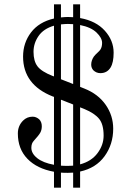

<svg xmlns="http://www.w3.org/2000/svg" viewBox="-20 -778 620 882"><path d="M292 16Q270 16 260 15V84H228V11Q150 -3 106 -48.5Q62 -94 62 -165Q62 -200 86 -224Q104 -242 130 -242Q146 -242 160 -230Q172 -218 172 -198Q172 -181 165 -168.5Q158 -156 136 -132Q124 -120 124 -99Q124 -73 151 -51.5Q178 -30 228 -21V-333L222 -335Q86 -389 86 -518Q86 -581 122.5 -629Q159 -677 228 -693V-758H260V-698Q280 -700 292 -700Q308 -700 316 -699V-758H348V-695Q421 -682 461.5 -637Q502 -592 502 -536Q502 -491 488 -468Q472 -442 441 -442Q422 -442 408 -456Q399 -467 399 -481Q399 -500 411 -518Q417 -526 427.5 -535.5Q438 -545 441 -550Q449 -562 449 -581Q449 -604 423.5 -628.5Q398 -653 348 -663V-379L368 -371Q431 -346 465.5 -296.5Q500 -247 500 -187Q500 -115 460.5 -60.5Q421 -6 348 10V84H316V15Q308 16 292 16ZM260 -320V-17Q270 -16 292 -16Q308 -16 316 -17V-298ZM260 -414 316 -392V-667Q308 -668 292 -668Q280 -668 260 -666ZM134 -540Q134 -497 152.5 -473Q171 -449 222 -429L228 -427V-660Q180 -646 157 -612.5Q134 -579 134 -540ZM456 -155Q456 -207 435 -232.5Q414 -258 368 -277L348 -285V-23Q400 -37 428 -74.5Q456 -112 456 -155Z"/></svg>

Font: Old Standard TT
Style: Regular
Weight: 400
Designer: Alexey Kryukov <alexios@thessalonica.org.ru>
Version: Version 1.0